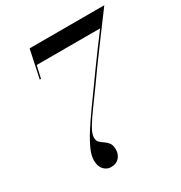

<svg xmlns="http://www.w3.org/2000/svg" viewBox="-177 -878 959 1016"><g transform="rotate(-30 303.0 -370.0)"><path d="M209 10Q183.5 10 165.2 -9.8Q147 -29.5 147 -66Q147 -96 165.2 -135.8Q183.5 -175.5 212.5 -220.2Q241.5 -265 274.2 -310.8Q307 -356.5 337 -398Q360 -430.5 392.5 -475.5Q425 -520.5 459.8 -567.8Q494.5 -615 525 -655H137.5L120.5 -580H113L149 -750H605.5Q605.5 -750 587.5 -725.8Q569.5 -701.5 540 -662Q510.5 -622.5 475.8 -575.5Q441 -528.5 407 -481.8Q373 -435 346.5 -397Q313 -350 281 -306.8Q249 -263.5 228.2 -228.2Q207.5 -193 207.5 -170.5Q207.5 -151 218 -140.8Q228.5 -130.5 242.2 -121.8Q256 -113 266.5 -99Q277 -85 277 -58Q277 -30.5 259.5 -10.2Q242 10 209 10Z"/></g></svg>

Font: Bodoni Moda 28pt
Style: Italic
Weight: 400
Italic angle: -13°
Designer: Owen Earl
Foundry: indestructible type
Version: Version 2.004